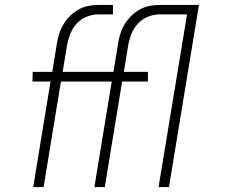

<svg xmlns="http://www.w3.org/2000/svg" viewBox="-20 -755 940 775"><path d="M114 0 184 -426H111L112 -465H191L209 -575Q212 -596 218 -616Q224 -636 235 -655Q246 -674 262 -690Q278 -706 297 -716.5Q316 -727 336.5 -731Q357 -735 377 -735H436V-697H378Q354 -697 330 -687.5Q306 -678 289 -659Q272 -640 263 -616.5Q254 -593 250 -569L233 -465H389L388 -426H226L156 0ZM361 0 431 -426H358L359 -465H438L456 -575Q459 -596 465 -616Q471 -636 482 -655Q493 -674 509 -690Q525 -706 544 -716.5Q563 -727 583.5 -731Q604 -735 624 -735H683V-697H625Q601 -697 577 -687.5Q553 -678 536 -659Q519 -640 510 -616.5Q501 -593 497 -569L480 -465H577V-426H473L403 0ZM620 0 735 -697H622V-735H783L662 0Z"/></svg>

Font: Iosevka Aile Extralight
Style: Italic
Weight: 200
Italic angle: -9°
Designer: Belleve Invis
Foundry: Belleve Invis
Version: Version 31.1.0; ttfautohint (v1.8.4)